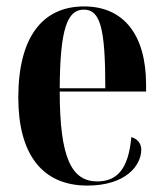

<svg xmlns="http://www.w3.org/2000/svg" viewBox="-20 -568 509 598"><path d="M252 10C371 10 420 -52 420 -102C420 -122 407 -136 389 -141C380 -37 341 -3 283 -3C203 -3 166 -76 166 -283H435V-304C435 -461 364 -548 242 -548C112 -548 37 -452 37 -264C37 -91 109 10 252 10ZM308 -293H166C167 -480 190 -538 241 -538C293 -538 308 -479 308 -293Z"/></svg>

Font: Noto Serif Display ExtraCondensed
Style: Bold
Weight: 700
Width: 2
Designer: Monotype Design Team
Foundry: Monotype Imaging Inc.
Version: Version 2.009